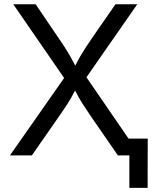

<svg xmlns="http://www.w3.org/2000/svg" viewBox="-20 -748 742 924"><path d="M27.8 0 288.6 -372.6 43.9 -727.5H151.4L256.3 -573.2Q277.8 -542 292 -520Q306.2 -498 317.6 -477.8Q329.1 -457.5 342.3 -432.1Q355 -457.5 366.7 -477.8Q378.4 -498 392.8 -520Q407.2 -542 428.7 -573.2L535.6 -727.5H640.6L396 -376L654.3 0H547.4L419.9 -184.6Q392.6 -224.6 376 -250.7Q359.4 -276.9 341.3 -312.5Q323.7 -277.8 306.6 -251.2Q289.6 -224.6 261.7 -184.6L133.3 0ZM602.5 156.2V0H565.9V-81.1H690.9L690.4 156.2Z"/></svg>

Font: Inter
Style: Regular
Weight: 400
Designer: Rasmus Andersson
Foundry: rsms
Version: Version 4.001;git-9221beed3